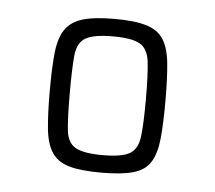

<svg xmlns="http://www.w3.org/2000/svg" viewBox="-34 -732 417 372"><g transform="rotate(5 174.5 -546.5)"><path d="M175 -397Q135 -397 112.5 -403.5Q90 -410 79 -426.5Q68 -443 65 -472Q62 -501 62 -546Q62 -591 65 -620Q68 -649 79 -665.5Q90 -682 112.5 -689Q135 -696 175 -696Q215 -696 237.5 -689Q260 -682 270.5 -665.5Q281 -649 284 -620Q287 -591 287 -546Q287 -501 284 -472Q281 -443 270.5 -426.5Q260 -410 237.5 -403.5Q215 -397 175 -397ZM175 -431Q212 -431 227.5 -440Q243 -449 246 -474Q249 -499 249 -546Q249 -594 246 -619Q243 -644 227.5 -653Q212 -662 175 -662Q138 -662 122 -653Q106 -644 103.5 -619Q101 -594 101 -546Q101 -499 103.5 -474Q106 -449 122 -440Q138 -431 175 -431Z"/></g></svg>

Font: Saira SemiCondensed ExtraLight
Style: Regular
Weight: 250
Width: 4
Designer: Hector Gatti with collaboration of the Omnibus-Type team
Foundry: Omnibus-Type
Version: Version 1.101